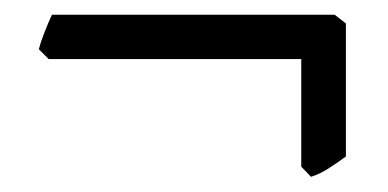

<svg xmlns="http://www.w3.org/2000/svg" viewBox="-20 -324 521 258"><path d="M444.8 -113.8Q435.1 -106.4 422.6 -98.4Q410.2 -90.3 397.9 -86.4L384.8 -100.1V-244.6H45.4L32.2 -257.8Q34.7 -267.6 40 -281.2Q45.4 -294.9 49.8 -304.2Q165 -304.2 237.3 -304.2Q309.6 -304.2 349.6 -304.2Q389.6 -304.2 406.2 -304.2Q422.9 -304.2 426.3 -304.2Q429.7 -304.2 429.7 -304.2L444.8 -292.5Z"/></svg>

Font: Gentium Book Plus
Style: Regular
Weight: 400
Designer: Victor Gaultney, Annie Olsen, Iska Routamaa, Becca Hirsbrunner
Foundry: SIL International
Version: Version 6.101